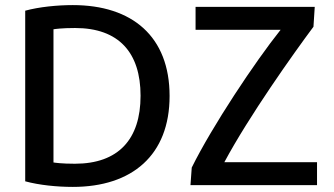

<svg xmlns="http://www.w3.org/2000/svg" viewBox="-20 -723 1312 754"><path d="M646 -346C646 -114 499 11 266 11C204 11 134 4 79 -11V-681C134 -696 205 -703 266 -703C499 -703 646 -580 646 -346ZM190 -608V-85C196 -84 222 -80 274 -80C445 -80 532 -176 532 -347C532 -516 447 -613 275 -613C223 -613 196 -609 190 -608ZM1216 -696 1211 -618C1132 -512 958 -267 861 -86H1225V4H728L733 -65C813 -227 982 -481 1082 -606H748V-696Z"/></svg>

Font: Repo Medium
Style: Regular
Weight: 500
Designer: Stefan Peev
Foundry: Context Ltd
Version: Version 1.502